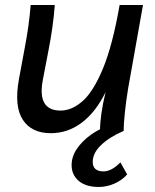

<svg xmlns="http://www.w3.org/2000/svg" viewBox="-20 -521 615 764"><path d="M182 9Q106 9 71 -44Q36 -97 55 -204L78 -328Q96 -421 102 -501H198Q195 -458 188 -409.5Q181 -361 174 -326L151 -206Q126 -81 221 -81Q266 -81 309 -119Q352 -157 390 -249Q428 -341 456 -501H549L490 -170Q482 -122 477 -74.5Q472 -27 472 0H378Q378 -63 400 -154Q361 -75 305.5 -33Q250 9 182 9ZM373 223Q322 223 293.5 199Q265 175 265 136Q265 102 286 71Q307 40 342 15Q377 -10 422 -25L472 0Q416 24 382.5 56Q349 88 349 123Q349 161 392 161Q424 161 459 125L486 173Q466 196 435.5 209.5Q405 223 373 223Z"/></svg>

Font: Livvic Medium
Style: Italic
Weight: 500
Italic angle: -10°
Designer: Jacques Le Bailly, Baron von Fonthausen
Version: Version 1.001; ttfautohint (v1.8.2)